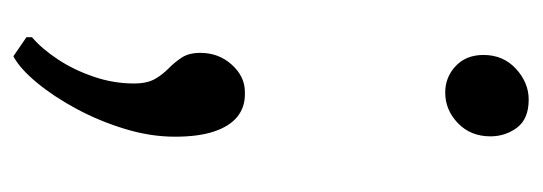

<svg xmlns="http://www.w3.org/2000/svg" viewBox="-272 -285 780 276"><g transform="rotate(90 118.0 -147.0)"><path d="M113 -397Q91 -397 75 -412Q59 -427 59 -452Q59 -480.5 79 -498.8Q99 -517 123 -517Q151 -517 163.5 -500.2Q176 -483.5 176 -462Q176 -433.5 157 -415.2Q138 -397 113 -397ZM60.5 223.5 33.5 205V197Q50 183 65.2 160Q80.5 137 90.2 108.5Q100 80 100 50.5Q100 31.5 93.5 20.2Q87 9 78.2 0.5Q69.5 -8 62.8 -18.2Q56 -28.5 56 -45Q56 -71.5 73 -90.2Q90 -109 112 -109H116Q134.5 -109 148 -98Q161.5 -87 169 -64.8Q176.5 -42.5 176.5 -8.5Q176.5 27 165.2 63.8Q154 100.5 136.5 133Q119 165.5 99.2 189.5Q79.5 213.5 61.5 223.5Z"/></g></svg>

Font: Merriweather 28pt Light
Style: Regular
Weight: 300
Version: Version 2.100